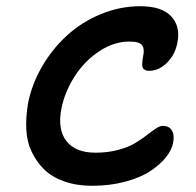

<svg xmlns="http://www.w3.org/2000/svg" viewBox="-20 -660 629 615"><path d="M274.9 -64.9Q226.1 -64.9 186.8 -78.6Q147.5 -92.3 122.3 -116.5Q97.2 -140.6 81.5 -173.8Q65.9 -207 64.2 -246.3Q62.5 -285.6 69.8 -329.1Q82 -390.6 115 -447.3Q147.9 -503.9 194.8 -546.6Q241.7 -589.4 303 -614.7Q364.3 -640.1 429.2 -640.1Q498.5 -640.1 528.8 -607.2Q559.1 -574.2 547.9 -522Q541 -485.4 515.1 -459.2Q489.3 -433.1 457 -433.1Q449.2 -433.1 444.3 -436Q439.5 -439 437.5 -442.6Q435.5 -446.3 435.5 -454.1Q435.5 -461.9 436.3 -467.3Q437 -472.7 439 -482.9Q443.4 -503.9 434.8 -515.4Q426.3 -526.9 394 -526.9Q344.7 -526.9 297.9 -495.8Q251 -464.8 219.5 -416Q188 -367.2 176.8 -313Q163.6 -245.1 192.9 -208Q222.2 -170.9 286.1 -170.9Q324.7 -170.9 357.9 -179.7Q391.1 -188.5 412.1 -201.2Q433.1 -213.9 449.5 -226.6Q465.8 -239.3 478.8 -248Q491.7 -256.8 501 -256.8Q522.5 -256.8 531 -241.5Q539.6 -226.1 534.2 -201.2Q529.8 -178.7 511 -155.5Q492.2 -132.3 461.2 -111.8Q430.2 -91.3 381.3 -78.1Q332.5 -64.9 274.9 -64.9Z"/></svg>

Font: Shantell Sans Irregular Bouncy
Style: Italic
Weight: 500
Italic angle: -11.31°
Designer: Stephen Nixon, Anya Danilova, Shantell Martin
Foundry: Arrow Type
Version: Version 1.006;[9816181b4]